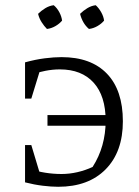

<svg xmlns="http://www.w3.org/2000/svg" viewBox="-20 -710 532 736"><path d="M203 6Q177 6 144 2Q111 -2 76 -11L90 -63Q122 -53 153 -48Q184 -43 216 -43Q246 -43 276.5 -50Q307 -57 335 -70Q360 -109 372.5 -153.5Q385 -198 385 -247Q385 -342 339 -393Q293 -444 209 -444Q182 -444 154 -438.5Q126 -433 93 -423L76 -471Q116 -482 151.5 -486.5Q187 -491 216 -491Q329 -491 390 -427.5Q451 -364 451 -245Q451 -128 385 -61Q319 6 203 6ZM143 -11H76V-154H100ZM76 -332V-471L143 -472L100 -332ZM162 -228V-269H421V-228ZM186 -690Q199 -679 207.5 -663Q216 -647 218 -631Q208 -619 192.5 -610Q177 -601 160 -599Q149 -610 139.5 -625Q130 -640 126 -657Q138 -669 153.5 -678.5Q169 -688 186 -690ZM347 -690Q359 -679 368 -663Q377 -647 379 -631Q369 -619 353.5 -610Q338 -601 321 -599Q308 -610 299.5 -625Q291 -640 287 -657Q299 -669 314.5 -678.5Q330 -688 347 -690Z"/></svg>

Font: Piazzolla 24pt Light
Style: Regular
Weight: 300
Designer: Juan Pablo del Peral
Foundry: Huerta Tipografica
Version: Version 2.005